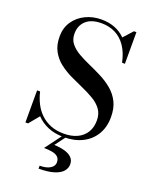

<svg xmlns="http://www.w3.org/2000/svg" viewBox="-181 -855 947 1204"><g transform="rotate(20 292.0 -253.0)"><path d="M312 14.5Q250 14.5 204.5 -5Q159 -24.5 127.5 -58L71.5 10H54V-204H74Q83.5 -163 101.8 -127Q120 -91 148.2 -64Q176.5 -37 214.8 -21.5Q253 -6 303.5 -6Q355 -6 392.5 -23.8Q430 -41.5 450.5 -74.8Q471 -108 471 -155Q471 -198 449.5 -227.5Q428 -257 392 -278.5Q356 -300 313.5 -318.5Q271 -337 228.5 -357.5Q186 -378 150.2 -405.8Q114.5 -433.5 92.8 -473.5Q71 -513.5 71 -571Q71 -628 99.8 -670.5Q128.5 -713 176.8 -736.5Q225 -760 282.5 -760Q331 -760 371.2 -744.8Q411.5 -729.5 442.5 -698.5L498 -760H514.5V-549H495.5Q482.5 -611.5 454 -653.8Q425.5 -696 384.2 -717Q343 -738 291.5 -738Q223.5 -738 188 -705.5Q152.5 -673 152.5 -619Q152.5 -580 174 -553.2Q195.5 -526.5 230.5 -506.2Q265.5 -486 307.8 -467.5Q350 -449 392 -427.5Q434 -406 469.2 -376.8Q504.5 -347.5 525.8 -305.8Q547 -264 547 -204Q547 -138 517.8 -88.8Q488.5 -39.5 435.5 -12.5Q382.5 14.5 312 14.5ZM230.5 254V234.5Q275 234.5 300.2 218.8Q325.5 203 325.5 178.5Q325.5 154.5 311.5 142Q297.5 129.5 273.2 125Q249 120.5 218.5 120.5L306 3H330.5L272.5 80.5Q312 82 342.2 90.5Q372.5 99 390.2 116.2Q408 133.5 408 161.5Q408 186.5 390.5 207.5Q373 228.5 334 241.2Q295 254 230.5 254Z"/></g></svg>

Font: Bodoni Moda 11pt Medium
Style: Regular
Weight: 500
Designer: Owen Earl
Foundry: indestructible type
Version: Version 2.004